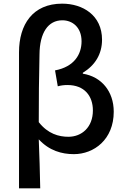

<svg xmlns="http://www.w3.org/2000/svg" viewBox="-20 -830 688 1050"><path d="M84 200H200C198 110 196 24 192 -68C249 -6 318 13 384 13C494 13 602 -67 602 -219C602 -331 534 -411 433 -427V-432C500 -473 538 -534 538 -613C538 -747 432 -810 320 -810C159 -810 84 -696 84 -544ZM354 -82C302 -82 242 -98 192 -162C192 -286 193 -408 196 -532C197 -651 243 -719 321 -719C376 -719 426 -681 426 -604C426 -534 387 -465 281 -445L296 -358C313 -363 331 -365 349 -365C442 -365 488 -305 488 -226C488 -134 427 -82 354 -82Z"/></svg>

Font: Noto Sans JP Medium
Style: Regular
Weight: 500
Designer: Ryoko NISHIZUKA  (kana, bopomofo & ideographs); Paul D. Hunt (Latin, Greek & Cyrillic); Sandoll Communications , Soo-you
Foundry: Adobe
Version: Version 2.002;hotconv 1.0.116;makeotfexe 2.5.65601